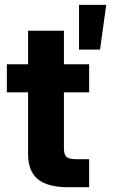

<svg xmlns="http://www.w3.org/2000/svg" viewBox="-20 -785 493 805"><path d="M248 -656.2V-163.1Q248 -136.9 258.6 -127.2Q269.1 -117.6 297.7 -117.6H353.7V0H267Q179.5 0 138.6 -33.7Q97.7 -67.5 97.7 -139.1V-656.2ZM353.7 -398H8.8V-515.6H353.7ZM311.3 -764.6H425.4L399.4 -577.1H311.3Z"/></svg>

Font: Intratopia Thin
Style: Regular
Weight: 100
Designer: Rasmus Andersson
Foundry: rsms
Version: Version 3.000;Glyphs 3.2.3 (3260)